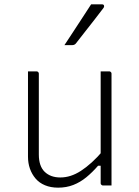

<svg xmlns="http://www.w3.org/2000/svg" viewBox="-20 -855 640 885"><path d="M148 -526Q152 -526 154 -524.5Q156 -523 157.5 -521Q159 -519 159 -515Q159 -469 159 -422.5Q159 -376 159 -329.5Q159 -283 159 -236.5Q159 -190 159 -143Q159 -89 186 -63Q213 -37 258 -37Q282 -37 305.5 -44.5Q329 -52 353 -67.5Q377 -83 403 -106.5Q429 -130 457 -163V-91H432Q406 -61 378 -38Q350 -15 318 -2.5Q286 10 248 10Q214 10 187.5 -1Q161 -12 144 -32Q127 -52 118 -77.5Q109 -103 109 -133Q109 -178 109 -222.5Q109 -267 109 -312Q109 -357 109 -401Q109 -433 109 -464Q109 -495 109 -526Q119 -526 128.5 -526Q138 -526 148 -526ZM483 -526Q487 -526 489 -524.5Q491 -523 492.5 -521Q494 -519 494 -515Q494 -446 494 -377Q494 -308 494 -238.5Q494 -169 494 -100Q494 -76 494 -56.5Q494 -37 494 -22.5Q494 -8 494 0Q488 0 481.5 0Q475 0 468.5 0Q462 0 455 0Q452 0 449.5 -1.5Q447 -3 445.5 -5Q444 -7 444 -11Q444 -97 444 -183Q444 -269 444 -355Q444 -441 444 -526Q451 -526 457.5 -526Q464 -526 470.5 -526Q477 -526 483 -526ZM400 -835Q417 -835 426.5 -835Q436 -835 450 -835Q458 -835 459.5 -829Q461 -823 456 -817Q433 -787 414.5 -763Q396 -739 376.5 -714.5Q357 -690 330 -655Q328 -652 323.5 -649.5Q319 -647 313 -647Q303 -647 294.5 -647Q286 -647 277 -647Q297 -677 317.5 -708.5Q338 -740 359 -772Q380 -804 400 -835Z"/></svg>

Font: Recursive Monospace Light
Style: Regular
Weight: 300
Version: Version 1.047